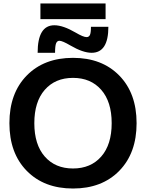

<svg xmlns="http://www.w3.org/2000/svg" viewBox="-20 -1072 838 1102"><path d="M212 -962V-1052H586V-962ZM414 -885Q458 -859 477 -859Q490 -859 496 -871Q502 -883 502 -918H602Q602 -769 506 -769Q456 -769 384 -811Q338 -838 321 -838Q308 -838 302 -823.5Q296 -809 296 -769H196Q196 -927 292 -927Q342 -927 414 -885ZM133.5 -638.5Q233 -740 399 -740Q565 -740 664.5 -638.5Q764 -537 764 -365Q764 -193 664.5 -91.5Q565 10 399 10Q233 10 133.5 -91.5Q34 -193 34 -365Q34 -537 133.5 -638.5ZM237 -173.5Q297 -105 399 -105Q501 -105 561 -173.5Q621 -242 621 -365Q621 -488 561 -556.5Q501 -625 399 -625Q297 -625 237 -556.5Q177 -488 177 -365Q177 -242 237 -173.5Z"/></svg>

Font: M PLUS 1p
Style: Bold
Weight: 700
Version: Version 1.062